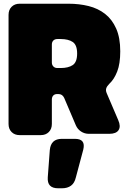

<svg xmlns="http://www.w3.org/2000/svg" viewBox="-20 -720 692 1033"><path d="M199 7Q226 7 242.5 -9.5Q259 -26 259 -53V-184Q259 -198 266.5 -206Q274 -214 288 -214H294Q305 -214 312.5 -209Q320 -204 325 -194L388 -46Q397 -25 416 -12.5Q435 0 458 0H568Q605 0 618 -20Q631 -40 616 -74L554 -219Q548 -233 551.5 -244.5Q555 -256 569 -270Q594 -293 610.5 -335Q627 -377 627 -444Q627 -517 605 -566.5Q583 -616 545 -645.5Q507 -675 456.5 -687.5Q406 -700 349 -700H86Q59 -700 42.5 -683.5Q26 -667 26 -640V-53Q26 -26 42.5 -9.5Q59 7 86 7ZM289 -354Q275 -354 267 -362.5Q259 -371 259 -384V-480Q259 -494 267 -502Q275 -510 289 -510H306Q348 -510 371.5 -494Q395 -478 395 -432Q395 -386 371.5 -370Q348 -354 306 -354ZM313 293Q343 293 362 279Q381 265 388 235L428 85Q435 56 424 41.5Q413 27 383 27H313Q283 27 267 42Q251 57 248 87L237 234Q235 264 249 278.5Q263 293 293 293Z"/></svg>

Font: Bolota
Style: Bold
Weight: 240
Designer: Gabriel Pang
Version: Version 1.000